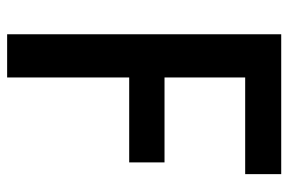

<svg xmlns="http://www.w3.org/2000/svg" viewBox="-155 -653 808 538"><g transform="rotate(90 249.0 -384.0)"><path d="M468 -667H177L197 -687V-421L177 -441H435V-342H177L197 -362V0H76V-768H468Z"/></g></svg>

Font: Yaldevi ExtraLight SemiBold
Style: Regular
Weight: 600
Version: Version 1.100